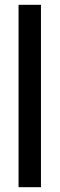

<svg xmlns="http://www.w3.org/2000/svg" viewBox="-20 -777 247 797"><path d="M57 -757H150V0H57Z"/></svg>

Font: BLUETTI 2.0 Normal
Style: Normal
Weight: 400
Designer: Stijn de Vries
Foundry: tokotype
Version: Version 2.005;October 31, 2023;FontCreator 14.0.0.2814 64-bi